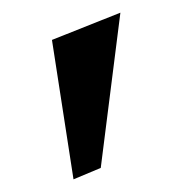

<svg xmlns="http://www.w3.org/2000/svg" viewBox="-20 -732 272 303"><path d="M96 -449 139 -467 170 -712 62 -669Z"/></svg>

Font: Amita
Style: Regular
Weight: 400
Designer: Eduardo Rodriguez Tunni, Modular Infotech, Brian J. Bonislawsky
Foundry: Eduardo Rodriguez Tunni, Modular Infotech, Brian J. Bonislawsky
Version: Version 1.004